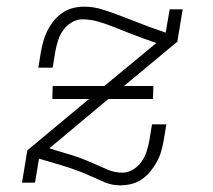

<svg xmlns="http://www.w3.org/2000/svg" viewBox="-20 -548 640 576"><path d="M341 8Q316 8 294.5 -1Q273 -10 252.5 -19.5Q232 -29 210 -37Q188 -45 165 -52L97 -72L85 0H46L62 -97L247 -251H137L138 -290H293L449 -419L412 -432Q390 -440 367 -449Q344 -458 321.5 -467Q299 -476 275.5 -483Q252 -490 226 -490Q210 -490 194.5 -480.5Q179 -471 169 -456.5Q159 -442 154 -426Q149 -410 146 -394L138 -345H95L103 -394Q106 -410 110.5 -426Q115 -442 123 -457.5Q131 -473 142 -486.5Q153 -500 168 -510Q183 -520 199.5 -524Q216 -528 232 -528Q259 -528 284 -520.5Q309 -513 332.5 -504Q356 -495 379.5 -486Q403 -477 426 -468L477 -450L489 -520H528L512 -423L352 -290H440L439 -251H305L128 -103L177 -88Q199 -82 220.5 -74Q242 -66 262 -57Q282 -48 303 -39Q324 -30 348 -30Q364 -30 379.5 -39.5Q395 -49 405 -63.5Q415 -78 420 -94Q425 -110 428 -126L436 -175H479L471 -126Q468 -110 463.5 -94Q459 -78 450.5 -62.5Q442 -47 431 -33.5Q420 -20 405.5 -10Q391 0 374 4Q357 8 341 8Z"/></svg>

Font: Iosevka Etoile Extralight
Style: Italic
Weight: 200
Italic angle: -9°
Designer: Belleve Invis
Foundry: Belleve Invis
Version: Version 22.1.2; ttfautohint (v1.8.4)